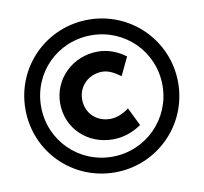

<svg xmlns="http://www.w3.org/2000/svg" viewBox="-80 -797 948 894"><g transform="rotate(-10 394.0 -350.0)"><path d="M394 11C593 11 755 -149 755 -350C755 -551 593 -711 394 -711C193 -711 33 -551 33 -350C33 -149 193 11 394 11ZM107 -350C107 -511 234 -637 394 -637C553 -637 681 -511 681 -350C681 -191 553 -63 394 -63C234 -63 107 -190 107 -350ZM197 -350C197 -230 291 -142 411 -142C458 -142 505 -157 546 -186L504 -272C473 -249 443 -238 415 -238C350 -238 301 -284 301 -350C301 -412 350 -461 415 -461C440 -461 465 -451 501 -425L542 -511C502 -541 457 -557 411 -557C291 -557 197 -464 197 -350Z"/></g></svg>

Font: Easer Grotesk Medium
Style: Regular
Weight: 500
Designer: Boardeaser, Bonnie Shaver-Troup, Thomas Jockin
Foundry: Lexend
Version: Version 1.001;Glyphs 3.1.2 (3151)